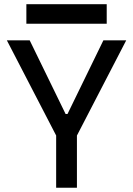

<svg xmlns="http://www.w3.org/2000/svg" viewBox="-20 -883 626 903"><path d="M251.5 -231.4 12.2 -693.4H119.6L288.6 -346.7H297.4L466.3 -693.4H573.7L334.5 -231.4ZM244.1 0V-341.8H341.8V0ZM104 -771.5V-863.3H481.9V-771.5Z"/></svg>

Font: Cascadia Mono
Style: Regular
Weight: 400
Monospace: yes
Designer: Aaron Bell
Foundry: Saja Typeworks
Version: Version 2102.003